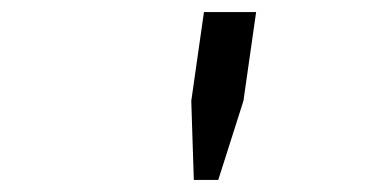

<svg xmlns="http://www.w3.org/2000/svg" viewBox="-20 -706 640 318"><path d="M301 -408 296.8 -539 317.8 -686H404.2L383.2 -539L341.5 -408Z"/></svg>

Font: Chivo Mono Medium
Style: Italic
Weight: 500
Italic angle: -8.05°
Monospace: yes
Designer: Hector Gatti
Foundry: Omnibus-Type
Version: Version 1.008